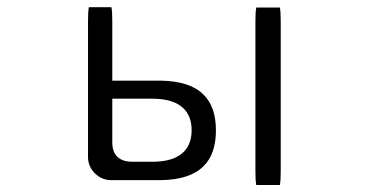

<svg xmlns="http://www.w3.org/2000/svg" viewBox="-20 -510 1040 541"><path d="M296.4 -231.9H409.2Q469.7 -231.9 497.6 -204.1Q520 -181.6 520 -143.1Q520 -104.5 497.6 -82Q469.7 -54.2 409.2 -54.2H350.6Q313.5 -55.2 301.3 -81.5Q296.9 -92.3 296.4 -106V-106.4ZM230.5 -489.7Q228 -479 228 -451.2V-67.4Q228 -41 247.3 -21.7Q266.6 -2.4 293.9 -2.4H434.6Q516.1 -3.9 553.7 -42Q588.4 -76.2 588.4 -142.6Q588.4 -209 553.7 -243.2Q516.1 -281.2 434.6 -282.7H296.4V-451.2Q296.4 -479 293.9 -489.7ZM702.1 -488.8Q699.7 -478 699.7 -449.2V-27.3Q699.7 0.5 702.1 11.2H768.6Q771 0.5 771 -27.3V-449.2Q771 -478 768.6 -488.8Z"/></svg>

Font: YuPearl-ExtraLight
Style: ExtraLight
Weight: 200
Designer: Max Yao
Foundry: Max-Everyday
Version: Version 1.011; ttfautohint (v1.8.3)